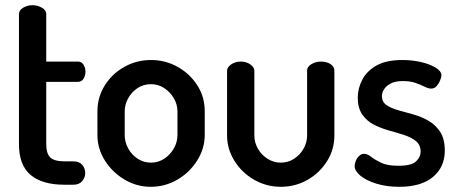

<svg xmlns="http://www.w3.org/2000/svg" viewBox="-20 -711 1763 739"><path d="M228 0Q143 0 98 -37.5Q53 -75 53 -156V-657Q53 -672 69.5 -681.5Q86 -691 105 -691Q124 -691 141 -681.5Q158 -672 158 -657V-474H280Q294 -474 301.5 -462Q309 -450 309 -435Q309 -420 301.5 -408Q294 -396 280 -396H158V-156Q158 -120 173.5 -105Q189 -90 228 -90H262Q285 -90 296.5 -76.5Q308 -63 308 -45Q308 -28 296.5 -14Q285 0 262 0Z M560 8Q506 8 459 -20Q412 -48 383.5 -93.5Q355 -139 355 -191V-283Q355 -336 382.5 -381Q410 -426 457.5 -453Q505 -480 561 -480Q617 -480 664 -453.5Q711 -427 739.5 -382.5Q768 -338 768 -283V-191Q768 -140 739.5 -94Q711 -48 663.5 -20Q616 8 560 8ZM561 -85Q589 -85 612 -100Q635 -115 649 -139.5Q663 -164 663 -191V-283Q663 -309 649 -333Q635 -357 612 -372Q589 -387 561 -387Q532 -387 509.5 -372Q487 -357 473.5 -333Q460 -309 460 -283V-191Q460 -164 473.5 -139.5Q487 -115 510 -100Q533 -85 561 -85Z M1061 8Q1005 8 957.5 -19.5Q910 -47 882 -92.5Q854 -138 854 -189V-439Q854 -452 869.5 -463Q885 -474 907 -474Q928 -474 943.5 -463Q959 -452 959 -439V-189Q959 -163 972.5 -139Q986 -115 1009.5 -100Q1033 -85 1061 -85Q1089 -85 1112 -100Q1135 -115 1148.5 -139Q1162 -163 1162 -189V-440Q1162 -454 1178.5 -464Q1195 -474 1215 -474Q1238 -474 1252.5 -464Q1267 -454 1267 -440V-189Q1267 -136 1239 -91Q1211 -46 1164 -19Q1117 8 1061 8Z M1517 8Q1468 8 1429 -4Q1390 -16 1367.5 -34.5Q1345 -53 1345 -72Q1345 -81 1349.5 -92Q1354 -103 1362.5 -111Q1371 -119 1381 -119Q1394 -119 1408.5 -107.5Q1423 -96 1447 -84.5Q1471 -73 1514 -73Q1564 -73 1581.5 -90Q1599 -107 1599 -127Q1599 -153 1581.5 -167.5Q1564 -182 1536.5 -191Q1509 -200 1478 -208.5Q1447 -217 1419.5 -231Q1392 -245 1374.5 -270Q1357 -295 1357 -336Q1357 -370 1374 -403.5Q1391 -437 1428.5 -458.5Q1466 -480 1529 -480Q1567 -480 1601 -472Q1635 -464 1657 -450.5Q1679 -437 1679 -421Q1679 -414 1674 -401.5Q1669 -389 1660.5 -379.5Q1652 -370 1639 -370Q1629 -370 1614 -377.5Q1599 -385 1579 -392Q1559 -399 1530 -399Q1501 -399 1483.5 -389.5Q1466 -380 1458 -367Q1450 -354 1450 -341Q1450 -319 1467 -307Q1484 -295 1512 -287Q1540 -279 1571 -270.5Q1602 -262 1629.5 -246Q1657 -230 1674.5 -203Q1692 -176 1692 -131Q1692 -68 1646.5 -30Q1601 8 1517 8Z"/></svg>

Font: Dosis SemiBold
Style: Regular
Weight: 600
Designer: EdgarTolentino, PabloImpallari, IginoMarini
Foundry: EdgarTolentino, PabloImpallari, IginoMarini
Version: Version 3.001; ttfautohint (v1.8.2)